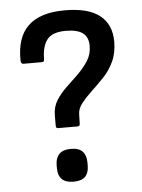

<svg xmlns="http://www.w3.org/2000/svg" viewBox="-50 -706 559 758"><g transform="rotate(-5 229.0 -327.5)"><path d="M169 -205Q160 -205 160 -214V-256Q160 -290 176.5 -316Q193 -342 217 -364.5Q241 -387 264.5 -410Q288 -433 304.5 -459Q321 -485 321 -518Q321 -552 299.5 -568.5Q278 -585 232 -585Q178 -585 157.5 -558Q137 -531 137 -481Q137 -470 128 -470H54Q49 -470 46.5 -474Q44 -478 44 -483Q42 -575 89.5 -620.5Q137 -666 235 -666Q328 -666 373.5 -630Q419 -594 419 -526Q419 -481 403 -447Q387 -413 362 -387Q337 -361 313 -338.5Q289 -316 272.5 -295Q256 -274 256 -251L255 -214Q255 -205 245 -205ZM211 11Q180 11 165 -4Q150 -19 150 -47V-60Q150 -88 165 -103.5Q180 -119 211 -119Q243 -119 257.5 -103.5Q272 -88 272 -60V-47Q272 -19 257.5 -4Q243 11 211 11Z"/></g></svg>

Font: Sofia Sans Semi Condensed SemiBold
Style: Regular
Weight: 600
Designer: Botio Nikoltchev, Ani Petrova
Foundry: lettersoup
Version: Version 4.100